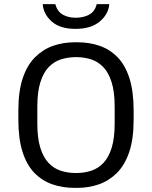

<svg xmlns="http://www.w3.org/2000/svg" viewBox="-20 -901 736 931"><path d="M341 10Q284 10 234.5 -7Q185 -24 147.5 -62Q110 -100 89.5 -164Q69 -228 69 -321V-365Q69 -459 90.5 -522.5Q112 -586 150.5 -624Q189 -662 238 -679Q287 -696 342 -696H356Q413 -696 462.5 -679Q512 -662 549.5 -624Q587 -586 607.5 -522Q628 -458 628 -365V-321Q628 -227 606.5 -163.5Q585 -100 546.5 -62Q508 -24 459 -7Q410 10 355 10ZM348 -62Q388 -62 422 -73Q456 -84 481.5 -111Q507 -138 521.5 -184.5Q536 -231 536 -302V-384Q536 -455 521.5 -501.5Q507 -548 481.5 -575Q456 -602 422 -613Q388 -624 349 -624Q310 -624 275.5 -613Q241 -602 215.5 -575Q190 -548 175.5 -501.5Q161 -455 161 -384V-302Q161 -231 175.5 -184.5Q190 -138 215.5 -111Q241 -84 275 -73Q309 -62 348 -62ZM346 -761Q271 -761 231 -796.5Q191 -832 187 -881H248Q258 -845 284.5 -830Q311 -815 347 -815Q385 -815 412.5 -830Q440 -845 449 -881H510Q506 -832 463.5 -796.5Q421 -761 346 -761Z"/></svg>

Font: Chivo Medium Light
Style: Regular
Weight: 300
Version: Version 2.002